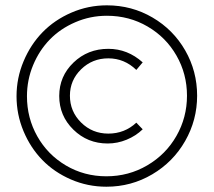

<svg xmlns="http://www.w3.org/2000/svg" viewBox="-20 -709 801 720"><path d="M380.9 -689Q474.1 -689 552 -643.3Q629.9 -597.7 674.6 -519.8Q719.2 -441.9 719.2 -350.1Q719.2 -258.8 674.3 -180.2Q629.4 -101.6 550.8 -55.2Q472.2 -8.8 378.9 -8.8Q309.1 -8.8 246.3 -35.9Q183.6 -63 138.9 -108.9Q94.2 -154.8 68.1 -217.3Q42 -279.8 42 -348.1Q42 -416.5 68.4 -479.2Q94.7 -542 139.6 -588.1Q184.6 -634.3 247.6 -661.6Q310.5 -689 380.9 -689ZM380.9 -649.9Q318.4 -649.9 262.5 -625.7Q206.5 -601.6 167 -561Q127.4 -520.5 104.2 -464.8Q81.1 -409.2 81.1 -348.1Q81.1 -266.6 119.9 -197.8Q158.7 -128.9 227.3 -88.4Q295.9 -47.9 378.9 -47.9Q462.4 -47.9 532.2 -88.9Q602.1 -129.9 641.6 -199.2Q681.2 -268.6 681.2 -350.1Q681.2 -431.6 641.8 -500.5Q602.5 -569.3 533.4 -609.6Q464.4 -649.9 380.9 -649.9ZM491.2 -446.8Q446.3 -490.2 386.2 -490.2Q326.2 -490.2 284.2 -449.2Q242.2 -408.2 242.2 -350.1Q242.2 -291 284.2 -249.5Q326.2 -208 386.2 -208Q447.3 -208 491.2 -249L515.1 -224.1Q489.3 -199.2 454.8 -185.1Q420.4 -170.9 383.8 -170.9Q308.1 -170.9 255.1 -222.9Q202.1 -274.9 202.1 -349.1Q202.1 -422.9 255.6 -474.4Q309.1 -525.9 386.2 -525.9Q458.5 -525.9 515.1 -475.1Z"/></svg>

Font: Montserrat arm Light
Style: Regular
Weight: 300
Designer: Julieta Ulanovsky
Foundry: Julieta Ulanovsky
Version: Version 6.000;PS 006.000;hotconv 1.0.88;makeotf.lib2.5.64775